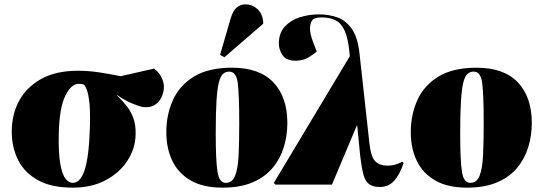

<svg xmlns="http://www.w3.org/2000/svg" viewBox="-20 -848 2497 882"><path d="M314 14Q217 14 155 -20Q93 -54 63.5 -112.5Q34 -171 34 -244Q34 -323 68.5 -386Q103 -449 170.5 -486Q238 -523 338 -523Q388 -523 436 -515.5Q484 -508 535 -498L688 -533Q713 -513 723 -490.5Q733 -468 733 -448Q733 -428 723.5 -405Q714 -382 693.5 -367.5Q673 -353 639 -356Q624 -358 590 -371.5Q556 -385 517 -412V-410Q542 -386 561.5 -361.5Q581 -337 592.5 -306Q604 -275 603 -231Q602 -166 565.5 -110Q529 -54 465 -20Q401 14 314 14ZM314 -8Q350 -8 369.5 -69Q389 -130 393 -264Q395 -337 390.5 -377Q386 -417 379 -435Q372 -453 366 -459Q358 -463 342 -463Q307 -463 280 -408Q253 -353 250 -236Q248 -144 257 -94.5Q266 -45 281.5 -26.5Q297 -8 314 -8Z M1002 14Q914 14 857 -18.5Q800 -51 772 -108.5Q744 -166 744 -241Q744 -321 774.5 -388.5Q805 -456 871.5 -496.5Q938 -537 1046 -537Q1172 -537 1236 -469.5Q1300 -402 1300 -283Q1300 -226 1284 -173Q1268 -120 1233 -77.5Q1198 -35 1141 -10.5Q1084 14 1002 14ZM1017 -8Q1047 -8 1060 -40.5Q1073 -73 1076 -134Q1079 -195 1079 -281Q1079 -409 1072.5 -464Q1066 -519 1033 -519Q1017 -519 1005 -509Q993 -499 985.5 -469.5Q978 -440 974.5 -383.5Q971 -327 971 -235Q971 -111 979 -59.5Q987 -8 1017 -8ZM1011 -585 991 -596 1040 -765Q1051 -800 1068 -814Q1085 -828 1107 -828Q1139 -828 1162 -807Q1185 -786 1189 -749V-739Z M1726 11Q1692 11 1674.5 -3Q1657 -17 1649 -48Q1641 -79 1635 -129L1621 -271H1619L1505 0H1245L1238 -8L1587 -590L1585 -610Q1579 -672 1563.5 -706.5Q1548 -741 1522 -754.5Q1496 -768 1457 -768Q1422 -768 1413 -753Q1404 -738 1404 -717Q1404 -706 1407.5 -689.5Q1411 -673 1420 -650L1435 -612Q1426 -602 1399 -585.5Q1372 -569 1339 -569Q1295 -569 1278 -594.5Q1261 -620 1261 -648Q1261 -696 1288 -725.5Q1315 -755 1357 -768.5Q1399 -782 1445 -782Q1489 -782 1528.5 -768.5Q1568 -755 1596 -715.5Q1624 -676 1632 -598L1677 -190Q1684 -126 1704.5 -106.5Q1725 -87 1759 -87Q1777 -87 1792.5 -91Q1808 -95 1828 -105L1834 -99Q1816 -45 1790 -17Q1764 11 1726 11Z M2125 14Q2037 14 1980 -18.5Q1923 -51 1895 -108.5Q1867 -166 1867 -241Q1867 -321 1897.5 -388.5Q1928 -456 1994.5 -496.5Q2061 -537 2169 -537Q2295 -537 2359 -469.5Q2423 -402 2423 -283Q2423 -226 2407 -173Q2391 -120 2356 -77.5Q2321 -35 2264 -10.5Q2207 14 2125 14ZM2140 -8Q2170 -8 2183 -40.5Q2196 -73 2199 -134Q2202 -195 2202 -281Q2202 -409 2195.5 -464Q2189 -519 2156 -519Q2140 -519 2128 -509Q2116 -499 2108.5 -469.5Q2101 -440 2097.5 -383.5Q2094 -327 2094 -235Q2094 -111 2102 -59.5Q2110 -8 2140 -8Z"/></svg>

Font: Literata 72pt Black
Style: Italic
Weight: 900
Italic angle: -2°
Designer: Latin by Veronika Burian and Jose Scaglione. Greek by Irene Vlachou. Cyrillic by Vera Evstafieva
Foundry: TypeTogether
Version: Version 3.002